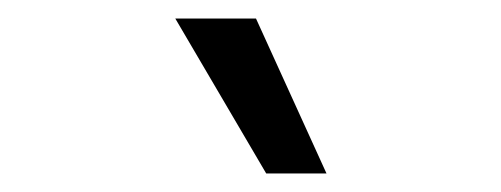

<svg xmlns="http://www.w3.org/2000/svg" viewBox="-20 -770 540 207"><path d="M256 -750 332 -583H267L169 -750Z"/></svg>

Font: Elaine Sans
Style: Regular
Weight: 400
Designer: Wei Huang
Foundry: Wei Huang
Version: Version 2.001;December 24, 2019;FontCreator 12.0.0.2547 64-b